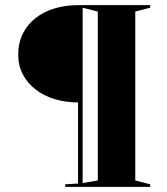

<svg xmlns="http://www.w3.org/2000/svg" viewBox="-20 -728 651 748"><path d="M565 -708V-698L507 -683V-25L565 -10V0H234V-10L284 -13V-329Q235 -329 192.5 -342Q150 -355 118.5 -379.5Q87 -404 69 -438Q51 -472 51 -515Q51 -561 69 -597Q87 -633 119 -658Q151 -683 193.5 -695.5Q236 -708 284 -708ZM302 -698V-15L361 -25V-683Z"/></svg>

Font: Kalnia Thin Medium
Style: Regular
Weight: 500
Version: Version 1.105